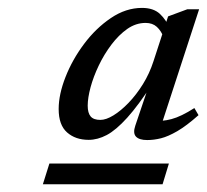

<svg xmlns="http://www.w3.org/2000/svg" viewBox="-20 -706 524 486"><path d="M88.5 -239.5 105 -292H407.5L391.5 -239.5ZM322.5 -388 359 -496H367Q330.5 -439.5 302 -408Q273.5 -376.5 250.2 -364.2Q227 -352 204.5 -352Q171 -352 149.8 -370.8Q128.5 -389.5 128.5 -430Q128.5 -467 145.8 -511Q163 -555 192.8 -594.8Q222.5 -634.5 260.5 -660.2Q298.5 -686 339.5 -686Q368.5 -686 384.8 -670.8Q401 -655.5 410 -633L395 -610Q388 -628 377 -638Q366 -648 348.5 -648Q324 -648 302.2 -632.8Q280.5 -617.5 262 -593Q243.5 -568.5 230 -540.2Q216.5 -512 209.2 -485Q202 -458 202 -438.5Q202 -420 209.5 -411.2Q217 -402.5 234 -402.5Q248.5 -402.5 267.2 -414Q286 -425.5 305.5 -445.8Q325 -466 341.8 -493Q358.5 -520 368.5 -551L405.5 -664.5L454 -682.5H484L385.5 -380.5L367 -400.5Q389.5 -398 414 -404.5Q438.5 -411 472 -432.5L482.5 -414.5Q452 -387.5 428.8 -374Q405.5 -360.5 387.5 -356Q369.5 -351.5 352.5 -351.5Q332.5 -351.5 324.2 -360.2Q316 -369 322.5 -388Z"/></svg>

Font: Newsreader
Style: Italic
Weight: 400
Italic angle: -17°
Designer: Hugues Gentile
Foundry: Production Type
Version: Version 1.003